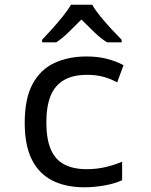

<svg xmlns="http://www.w3.org/2000/svg" viewBox="-20 -786 640 816"><path d="M338 10Q260 10 203 -18.5Q146 -47 115.5 -107.5Q85 -168 85 -264Q85 -367 118.5 -429Q152 -491 211.5 -518.5Q271 -546 347 -546Q394 -546 432.5 -536.5Q471 -527 505 -509L478 -436Q446 -453 416 -460.5Q386 -468 351 -468Q290 -468 251.5 -445.5Q213 -423 195 -378.5Q177 -334 177 -266Q177 -195 196 -151Q215 -107 253.5 -87Q292 -67 348 -67Q392 -67 431 -76.5Q470 -86 499 -99V-20Q469 -6 425 2Q381 10 338 10ZM159 -617Q178 -637 201.5 -663Q225 -689 247 -716.5Q269 -744 282 -766H372Q384 -744 406.5 -716.5Q429 -689 453.5 -662.5Q478 -636 497 -617V-606H435Q409 -622 381 -649Q353 -676 326 -703Q299 -676 272 -649.5Q245 -623 219 -606H159Z"/></svg>

Font: Noto Sans Mono
Style: Regular
Weight: 400
Designer: Monotype Design Team
Foundry: Monotype Imaging Inc.
Version: Version 2.014